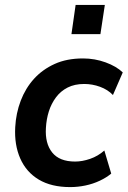

<svg xmlns="http://www.w3.org/2000/svg" viewBox="-20 -752 520 782"><path d="M266 10Q189 10 138 -20.5Q87 -51 62.5 -106.5Q38 -162 42 -234Q45 -291 64.5 -342Q84 -393 118.5 -431Q153 -469 202.5 -491.5Q252 -514 318 -514Q366 -514 410 -498Q454 -482 480 -457L440 -365Q419 -387 387.5 -398.5Q356 -410 323 -410Q284 -410 255.5 -395.5Q227 -381 208 -355.5Q189 -330 179 -298.5Q169 -267 167 -231Q163 -168 192.5 -131Q222 -94 286 -94Q315 -94 347 -105Q379 -116 405 -139L433 -45Q414 -29 386.5 -16Q359 -3 328 3.5Q297 10 266 10ZM271 -613 288 -732H407L389 -613Z"/></svg>

Font: Nunitoga
Style: Bold Italic
Weight: 700
Italic angle: -9°
Designer: Vernon Adams
Foundry: Vernon Adams
Version: Version 1.0